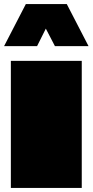

<svg xmlns="http://www.w3.org/2000/svg" viewBox="-33 -917 452 937"><path d="M20 0Q20 -56 20 -112.5Q20 -169 20 -225Q20 -281 20 -337.5Q20 -394 20 -451Q20 -493 20 -535.5Q20 -578 20 -620Q78 -620 135.5 -620Q193 -620 251 -620Q309 -620 366 -620Q366 -543 366 -465.5Q366 -388 366 -310Q366 -232 366 -154.5Q366 -77 366 0ZM-13 -692 93 -897H293L399 -692H235L182 -794H199L148 -692Z"/></svg>

Font: Climate Crisis
Style: Regular
Weight: 400
Version: Version 1.003